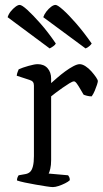

<svg xmlns="http://www.w3.org/2000/svg" viewBox="-20 -761 419 781"><path d="M195 0Q187 0 168 -3Q149 -6 125.5 -10Q102 -14 81 -18.5Q60 -23 49 -27Q49 -34 51.5 -40Q54 -46 56 -48L84 -53Q95 -55 102.5 -62Q110 -69 114 -85Q118 -101 118 -126V-413Q118 -422 114 -427.5Q110 -433 100 -436L48 -453Q49 -462 52 -469Q55 -476 56 -479Q71 -486 96 -493Q121 -500 133 -500Q159 -500 173.5 -483.5Q188 -467 188 -441V-423Q197 -431 212.5 -444.5Q228 -458 245 -470.5Q262 -483 278 -491.5Q294 -500 304 -500Q315 -500 328 -491.5Q341 -483 352 -470.5Q363 -458 370.5 -447Q378 -436 378 -431Q378 -427 374.5 -416Q371 -405 365.5 -392Q360 -379 353 -369Q343 -369 333.5 -371.5Q324 -374 320 -376Q314 -386 306.5 -399Q299 -412 292.5 -421Q286 -430 281 -430Q275 -430 262 -422Q249 -414 234 -403.5Q219 -393 206.5 -383.5Q194 -374 188 -369V-110Q188 -89 184.5 -74.5Q181 -60 178 -55L257 -48Q259 -46 261.5 -41Q264 -36 264 -28Q258 -22 245 -15.5Q232 -9 218.5 -4.5Q205 0 195 0ZM182 -564 11 -691Q15 -704 24 -715Q33 -726 43 -733.5Q53 -741 60 -741Q69 -741 91 -721Q113 -701 144 -666Q175 -631 207 -584Q205 -579 197.5 -573.5Q190 -568 182 -564ZM328 -564 156 -691Q160 -703 169 -714.5Q178 -726 188 -733.5Q198 -741 206 -741Q214 -741 236.5 -721Q259 -701 289.5 -666Q320 -631 353 -584Q350 -579 343 -573Q336 -567 328 -564Z"/></svg>

Font: Texturina 12pt ExtraLight
Style: Regular
Weight: 250
Designer: Guillermo Torres Carreño
Foundry: Omnibus-Type
Version: Version 1.002